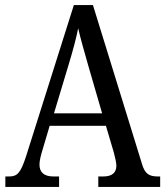

<svg xmlns="http://www.w3.org/2000/svg" viewBox="-20 -734 649 754"><path d="M1 0H212V-41H190C152 -41 135 -58 135 -88C135 -103 141 -126 146 -142L175 -240H396L427 -135C432 -116 437 -95 437 -83C437 -56 420 -41 386 -41H366V0H609V-41H600C565 -41 549 -52 538 -89L345 -714H270L82 -119C61 -55 48 -41 16 -41H1ZM192 -289 251 -485C267 -538 279 -583 287 -623C296 -583 310 -535 327 -475L381 -289Z"/></svg>

Font: Noto Serif Khmer Condensed
Style: Regular
Weight: 400
Width: 3
Designer: Danh Hong and the Monotype Design Team
Foundry: Monotype Imaging Inc.
Version: Version 2.004